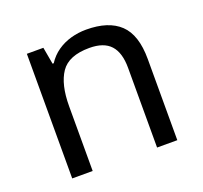

<svg xmlns="http://www.w3.org/2000/svg" viewBox="-100 -661 819 776"><g transform="rotate(-20 309.0 -273.0)"><path d="M343 -546Q439 -546 488 -499.5Q537 -453 537 -349V0H450V-343Q450 -408 421 -440Q392 -472 330 -472Q241 -472 207 -422Q173 -372 173 -278V0H85V-536H156L169 -463H174Q192 -491 218.5 -509.5Q245 -528 277 -537Q309 -546 343 -546Z"/></g></svg>

Font: hexutelugu05
Style: Book
Weight: 400
Designer: Jelle Bosma - Monotype Design Team
Foundry: Monotype Imaging Inc.
Version: Version 2.003